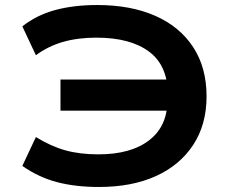

<svg xmlns="http://www.w3.org/2000/svg" viewBox="-20 -735 928 765"><path d="M374 10Q280 10 206.5 -9.5Q133 -29 69 -74L123 -189Q183 -152 240.5 -136Q298 -120 372 -120Q503 -120 576 -177.5Q649 -235 647 -341L666 -294H221V-418H669L649 -352Q650 -472 575 -528.5Q500 -585 364 -585Q290 -585 231 -568Q172 -551 123 -515L69 -630Q126 -675 200 -695Q274 -715 367 -715Q501 -715 598.5 -672Q696 -629 749.5 -547.5Q803 -466 803 -351Q803 -239 750 -158Q697 -77 601.5 -33.5Q506 10 374 10Z"/></svg>

Font: Nunito Sans 7pt Expanded
Style: Bold
Weight: 700
Width: 7
Designer: Vernon Adams
Foundry: Vernon Adams
Version: Version 3.101;gftools[0.9.27]